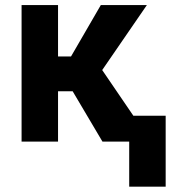

<svg xmlns="http://www.w3.org/2000/svg" viewBox="-20 -548 690 743"><path d="M376.5 0H480V174.3H621.1V-100.1H496.1L375.5 -276.9L548.3 -528.3H370.1L254.9 -329.6H204.6V-528.3H63.5V0H204.6V-194.8H261.2Z"/></svg>

Font: Roboto
Style: Bold
Weight: 700
Designer: Google
Version: Version 2.137; 2017